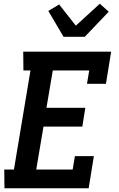

<svg xmlns="http://www.w3.org/2000/svg" viewBox="-20 -1013 640 1033"><path d="M4 0 3 -101H55L144 -634H106L105 -735H578L550 -562H448L460 -634H264L230 -433H439L423 -332H214L175 -101H371L383 -173H485L457 0ZM322 -815 240 -954 298 -989 388 -875 517 -993 565 -950 436 -815Z"/></svg>

Font: Iosevka Etoile
Style: Bold Italic
Weight: 700
Italic angle: -9°
Designer: Belleve Invis
Foundry: Belleve Invis
Version: Version 28.1.0; ttfautohint (v1.8.4)